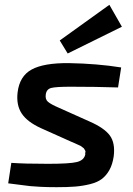

<svg xmlns="http://www.w3.org/2000/svg" viewBox="-20 -766 554 797"><path d="M486 -655 261 -544 228 -598 434 -746ZM275 -178 150 -234Q93 -260 70 -295Q47 -330 53 -382Q61 -450 111.5 -477.5Q162 -505 266 -504Q383 -502 483 -486L470 -403Q376 -406 274 -406Q213 -406 193 -401Q173 -396 170 -374Q167 -354 179 -343.5Q191 -333 226 -318L351 -262Q413 -235 436 -203.5Q459 -172 452 -117Q447 -83 434 -60Q421 -37 402.5 -23Q384 -9 353.5 -1.5Q323 6 292 8.5Q261 11 215 11Q177 11 148 9.5Q119 8 104.5 6.5Q90 5 61 1Q32 -3 14 -5L27 -90Q80 -86 179 -86Q270 -86 299.5 -93.5Q329 -101 334 -125Q333 -131 334.5 -134.5Q336 -138 333 -142Q330 -146 329.5 -148Q329 -150 324.5 -153Q320 -156 318 -158Q316 -160 310 -162.5Q304 -165 300 -167Q296 -169 288 -172.5Q280 -176 275 -178Z"/></svg>

Font: Exo 2.0 Semi Bold
Style: Italic
Weight: 600
Italic angle: -8°
Designer: Natanael Gama
Version: Version 1.001;PS 001.001;hotconv 1.0.70;makeotf.lib2.5.58329